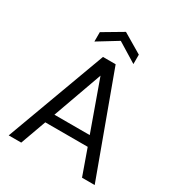

<svg xmlns="http://www.w3.org/2000/svg" viewBox="-208 -1035 1081 1168"><g transform="rotate(30 332.0 -451.0)"><path d="M30 0 288 -700H377L634 0H545L481 -180H183L118 0ZM208 -248H456L332 -594ZM196 -755V-821L333 -902L470 -821V-755L333 -839Z"/></g></svg>

Font: Firefly Display
Style: Regular
Weight: 400
Designer: Colophon Foundry, Jonny Pinhorn
Foundry: Colophon Foundry
Version: Version 1.200; ttfautohint (v1.8.3)